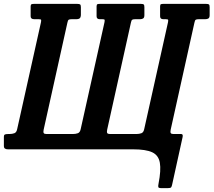

<svg xmlns="http://www.w3.org/2000/svg" viewBox="-56 -770 1101 990"><path d="M291.5 -653 169 -101Q166.5 -88.5 169.5 -83.8Q172.5 -79 183 -79H320.5Q334 -79 345.2 -83Q356.5 -87 360 -104L482.5 -654Q484.5 -664 483.5 -667.5Q482.5 -671 472 -671H458.5Q442 -671 442 -686V-737Q442 -747 446.8 -748.5Q451.5 -750 460 -750H669.5Q681 -750 684.8 -747.2Q688.5 -744.5 688.5 -733V-692Q688.5 -679 682.2 -675Q676 -671 667 -671H642Q630 -671 625.8 -668.2Q621.5 -665.5 619 -653L496.5 -101Q494 -88.5 497 -83.8Q500 -79 510.5 -79H648Q661.5 -79 672.8 -83Q684 -87 687.5 -104L810 -654Q812 -664 811 -667.5Q810 -671 798.5 -671H786Q769.5 -671 769.5 -686V-737Q769.5 -747 774.2 -748.5Q779 -750 787.5 -750H1006Q1017.5 -750 1021.2 -747.2Q1025 -744.5 1025 -733V-692Q1025 -679 1018.8 -675Q1012.5 -671 1003 -671H969.5Q957.5 -671 953.2 -668.2Q949 -665.5 946.5 -653L824 -101Q821.5 -88.5 824.5 -83.8Q827.5 -79 838 -79H878Q889 -79 885.5 -63L831 184.5Q828.5 195.5 824 197.8Q819.5 200 808.5 200H775.5Q761.5 200 760.2 194.2Q759 188.5 761.5 176.5Q775 107.5 768.2 69Q761.5 30.5 728.8 15.2Q696 0 631 0H-14.5Q-36 0 -36 -16V-65Q-36 -73 -31.8 -76Q-27.5 -79 -13.5 -79H-7Q6.5 -79 17.8 -83Q29 -87 32.5 -104L155 -654Q157 -664 156 -667.5Q155 -671 143.5 -671H120.5Q102 -671 102 -686V-737Q102 -746.5 106.8 -748.2Q111.5 -750 120 -750H342Q353.5 -750 357.2 -747Q361 -744 361 -733V-692Q360 -679 354.2 -675Q348.5 -671 339 -671H314Q302.5 -671 298.2 -668.2Q294 -665.5 291.5 -653Z"/></svg>

Font: Besley* Condensed Semi
Style: Italic
Weight: 600
Width: 3
Italic angle: -13°
Designer: Owen Earl
Foundry: indestructible type*
Version: Version 3.000; ttfautohint (v1.8.3)